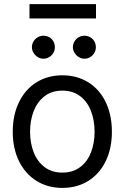

<svg xmlns="http://www.w3.org/2000/svg" viewBox="-20 -904 607 935"><path d="M42.1 -262.4Q42.1 -344.3 72.5 -406.6Q102.9 -468.9 157.6 -503.1Q212.4 -537.3 283.8 -537.3Q355.3 -537.3 410 -503.1Q464.8 -468.9 494.8 -406.6Q524.9 -344.3 524.9 -262.4Q524.9 -181.3 494.8 -119.3Q464.8 -57.3 410 -23.1Q355.3 11 283.8 11Q212.4 11 157.6 -23.1Q102.9 -57.3 72.5 -119.3Q42.1 -181.3 42.1 -262.4ZM440.6 -262.4Q440.6 -317.3 423.3 -362.7Q406.1 -408.1 370.7 -435.4Q335.3 -462.7 283.8 -462.7Q232 -462.7 196.8 -435.4Q161.6 -408.1 144 -362.7Q126.4 -317.3 126.4 -262.4Q126.4 -207.9 144 -162.6Q161.6 -117.4 196.8 -90.5Q232 -63.5 283.8 -63.5Q335.3 -63.5 370.7 -90.5Q406.1 -117.4 423.3 -162.6Q440.6 -207.9 440.6 -262.4ZM135.4 -674Q135.4 -689.6 143.3 -702.5Q151.2 -715.5 163.8 -722.7Q176.5 -730 191.3 -730Q207.2 -730 220 -722.7Q232.7 -715.5 240 -702.7Q247.2 -689.9 247.2 -674Q247.2 -659.2 240 -646.6Q232.7 -634 220 -626Q207.2 -618.1 191.3 -618.1Q176.8 -618.1 164 -626Q151.2 -634 143.3 -646.8Q135.4 -659.5 135.4 -674ZM334.9 -674Q334.9 -689.6 342.9 -702.5Q350.8 -715.5 363.4 -722.7Q376 -730 390.9 -730Q406.4 -730 419.4 -722.7Q432.3 -715.5 439.6 -702.5Q446.8 -689.6 446.8 -674Q446.8 -659.2 439.6 -646.6Q432.3 -634 419.4 -626Q406.4 -618.1 390.9 -618.1Q376.4 -618.1 363.6 -626Q350.8 -634 342.9 -646.8Q334.9 -659.5 334.9 -674ZM447.5 -814.2H123.6V-884H447.5Z"/></svg>

Font: Pretendard Variable
Style: Regular
Weight: 400
Designer: Base glyphs from Inter by Rasmus Andersson; Hangul glyphs from Noto Sans CJK(Source Han Sans) by Jang Soo-young and Kang
Foundry: Kil Hyung-jin
Version: Version 1.100;FEAKit 1.0